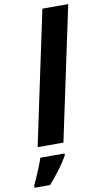

<svg xmlns="http://www.w3.org/2000/svg" viewBox="-144 -807 575 1076"><g transform="rotate(-10 144.0 -269.5)"><path d="M18.1 0 179.2 -759.8H326.2L165 0ZM-38.1 221.2V208Q-23.9 178.7 -5.9 136Q12.2 93.3 22.9 61H160.6V70.8Q142.6 104 112.8 144Q83 184.1 49.8 221.2Z"/></g></svg>

Font: Open Sans
Style: Bold Italic
Weight: 700
Italic angle: -12°
Designer: Monotype Design Team
Foundry: Monotype Imaging Inc.
Version: Version 3.003; ttfautohint (v1.8.4)